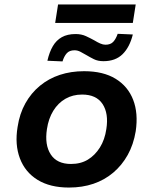

<svg xmlns="http://www.w3.org/2000/svg" viewBox="-20 -833 688 863"><path d="M290 10Q205 10 149 -24.5Q93 -59 69.5 -121Q46 -183 59 -262Q68 -322 94 -368.5Q120 -415 159.5 -447.5Q199 -480 249 -496.5Q299 -513 358 -513Q444 -513 499.5 -479Q555 -445 578.5 -384.5Q602 -324 590 -243Q580 -183 554 -136.5Q528 -90 489 -57Q450 -24 400 -7Q350 10 290 10ZM299 -96Q343 -96 375 -115.5Q407 -135 429 -170Q451 -205 458 -253Q469 -323 441 -365.5Q413 -408 349 -408Q307 -408 274 -389Q241 -370 219.5 -335Q198 -300 191 -253Q180 -182 208 -139Q236 -96 299 -96ZM228 -730 241 -813H590L577 -730ZM261 -557 193 -560Q202 -599 217.5 -625.5Q233 -652 258 -666Q283 -680 320 -680Q346 -680 366.5 -670.5Q387 -661 405 -651Q418 -643 430.5 -637.5Q443 -632 454 -632Q477 -632 489 -645Q501 -658 509 -681L577 -678Q563 -621 531 -589.5Q499 -558 445 -558Q420 -558 402 -567Q384 -576 369 -585Q355 -593 342 -600Q329 -607 315 -607Q292 -607 280 -593.5Q268 -580 261 -557Z"/></svg>

Font: Nunito Sans 6pt
Style: Bold Italic
Weight: 700
Italic angle: -9°
Version: Version 3.101;gftools[0.9.27]